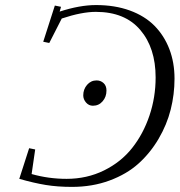

<svg xmlns="http://www.w3.org/2000/svg" viewBox="-20 -729 710 759"><path d="M56.2 -22 95.2 -143.1 119.1 -138.2 105 -41Q171.9 -22 243.2 -22Q323.7 -22 391.1 -55.2Q458.5 -88.4 502.4 -144Q546.4 -199.7 570.8 -272Q595.2 -344.2 595.2 -422.9Q595.2 -539.6 534.4 -610.8Q473.6 -682.1 358.9 -682.1Q303.2 -682.1 224.1 -655.8L174.8 -559.1L150.9 -564L196.8 -707L221.2 -702.1L215.8 -683.1Q294.9 -709 359.9 -709Q434.1 -709 493.2 -687.5Q552.2 -666 590.6 -627.2Q628.9 -588.4 649.4 -535.2Q669.9 -481.9 669.9 -418Q669.9 -356 654.8 -295.9Q639.6 -235.8 606.9 -180.2Q574.2 -124.5 527.6 -82.5Q481 -40.5 413.1 -15.4Q345.2 9.8 264.2 9.8Q207.5 9.8 160.9 2.2Q114.3 -5.4 56.2 -22ZM309.1 -352.1Q309.1 -376 324.2 -393.6Q339.4 -411.1 361.8 -411.1Q377.9 -411.1 389.4 -400.6Q400.9 -390.1 400.9 -371.1Q400.9 -346.2 385.7 -328.6Q370.6 -311 347.2 -311Q331.1 -311 320.1 -323.7Q309.1 -336.4 309.1 -352.1Z"/></svg>

Font: Dehuti
Style: Italic
Weight: 400
Version: Version 1.2